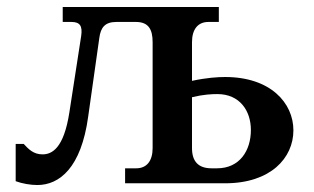

<svg xmlns="http://www.w3.org/2000/svg" viewBox="-20 -526 901 551"><path d="M418 -405V-101C418 -64 401 -43 371 -43H339V0H626C757 0 822 -73 822 -152C822 -230 757 -305 626 -305C605 -305 573 -303 531 -294V-405C531 -442 548 -463 578 -463H608V-506H160V-463H185C210 -463 217 -451 213 -423L179 -203C163 -100 129 -83 102 -83C76 -83 62 -98 48 -113H25V-6C44 1 68 5 87 5C151 5 213 -45 233 -191L265 -417C269 -448 282 -463 314 -463H370C406 -463 418 -442 418 -405ZM531 -101V-247C564 -255 588 -256 604 -256C668 -256 700 -208 700 -153C700 -94 668 -43 603 -43H587C549 -43 531 -63 531 -101Z"/></svg>

Font: LT Superior Serif Semibold
Style: Regular
Weight: 600
Designer: Daniel Lyons
Foundry: LyonsType
Version: Version 2.120;FEAKit 1.0